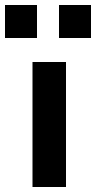

<svg xmlns="http://www.w3.org/2000/svg" viewBox="-68 -748 384 768"><path d="M62 -500H196V0H62ZM-48 -596V-728H80V-596ZM168 -596V-728H296V-596Z"/></svg>

Font: Titillium-CLs Web
Style: CLs-Bold
Weight: 700
Version: Version 1.002;PS 57.000;hotconv 1.0.70;makeotf.lib2.5.55311